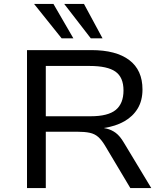

<svg xmlns="http://www.w3.org/2000/svg" viewBox="-20 -961 845 981"><path d="M118 0V-705H447Q573 -705 640.5 -654Q708 -603 708 -504Q708 -447 683.5 -406.5Q659 -366 615 -341Q571 -316 511 -307L514 -306L524 -304Q550 -298 571.5 -282Q593 -266 613 -232L753 0H646L516 -218Q499 -246 481.5 -261.5Q464 -277 438.5 -282.5Q413 -288 374 -288H214V0ZM214 -367H443Q532 -367 571.5 -399.5Q611 -432 611 -499Q611 -566 570 -595Q529 -624 438 -624H214ZM444 -765 308 -941H409L504 -765ZM295 -765 154 -941H253L355 -765Z"/></svg>

Font: Nunito Sans 7pt SemiExpanded
Style: Regular
Weight: 400
Width: 6
Designer: Vernon Adams
Foundry: Vernon Adams
Version: Version 3.101;gftools[0.9.27]